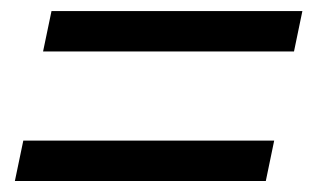

<svg xmlns="http://www.w3.org/2000/svg" viewBox="-20 -479 565 346"><path d="M72.8 -459H524.9L509.8 -386.2H57.6ZM22 -225.6H474.1L459 -152.8H6.8Z"/></svg>

Font: Reddit Sans Chocolate
Style: Italic
Weight: 400
Italic angle: -11.25°
Designer: Stephen Hutchings
Version: Version 1.013